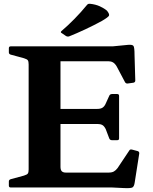

<svg xmlns="http://www.w3.org/2000/svg" viewBox="-20 -995 814 1019"><path d="M37 0Q27 0 27 -10V-32Q27 -41 37 -44L107 -63Q124 -68 128 -74.5Q132 -81 132 -96V-653Q132 -668 128 -674.5Q124 -681 107 -686L37 -705Q27 -708 27 -717V-739Q27 -749 37 -749H578L660 -757Q683 -759 688.5 -751Q694 -743 694 -704L698 -568Q698 -558 688 -556L659 -552Q650 -550 644 -558L599 -643Q590 -658 579.5 -664Q569 -670 555 -670H301V-417H496Q514 -417 524 -423.5Q534 -430 540 -443L560 -487Q564 -496 575 -496H602Q612 -496 612 -486V-260Q612 -251 602 -251H574Q564 -251 560 -260L541 -310Q533 -326 523 -331.5Q513 -337 498 -337H301V-110Q301 -93 308 -86Q315 -79 330 -79H556Q574 -79 584.5 -85Q595 -91 604 -103L666 -196Q670 -204 681 -201L711 -193Q720 -190 719 -180L695 -27Q692 -5 682.5 0Q673 5 635 3L574 0ZM308 -819Q299 -823 306 -830Q339 -858 374.5 -894Q410 -930 441 -968Q447 -976 457 -975Q487 -972 510 -961.5Q533 -951 548 -938Q562 -920 558.5 -912Q555 -904 521 -884Q479 -861 432 -839Q385 -817 347 -802Q339 -799 330 -804Z"/></svg>

Font: Hahmlet
Style: Bold
Weight: 700
Designer: Minjoo Ham & Mark Frömberg
Foundry: hypertype
Version: Version 1.002; ttfautohint (v1.8.3)